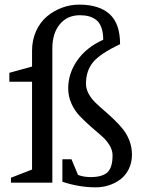

<svg xmlns="http://www.w3.org/2000/svg" viewBox="-20 -782 620 822"><path d="M20 -432.1V-470.2L117.2 -497.1V-564.9Q117.2 -611.3 135 -649.9Q152.8 -688.5 181.9 -712.4Q210.9 -736.3 246.3 -749.3Q281.7 -762.2 318.8 -762.2Q404.8 -762.2 449.5 -721.4Q494.1 -680.7 494.1 -592.8Q409.2 -552.7 378.7 -515.9Q348.1 -479 348.1 -423.8Q348.1 -402.3 358.9 -381.8Q369.6 -361.3 387.2 -344Q404.8 -326.7 425.8 -308.8Q446.8 -291 467.5 -271Q488.3 -251 505.9 -229.5Q523.4 -208 534.2 -179.7Q544.9 -151.4 544.9 -120.1Q544.9 -85.9 531.5 -58.6Q518.1 -31.2 495.8 -14.4Q473.6 2.4 446.5 11.2Q419.4 20 390.1 20Q318.4 20 247.1 -3.9V-100.1H286.1L314 -33.2Q336.9 -23.9 368.2 -23.9Q418 -23.9 439.9 -44.2Q461.9 -64.5 461.9 -117.2Q461.9 -139.6 447.8 -162.1Q433.6 -184.6 412.6 -202.1Q391.6 -219.7 366.9 -241.7Q342.3 -263.7 321.3 -285.4Q300.3 -307.1 286.1 -338.1Q272 -369.1 272 -403.8Q272 -467.8 311 -523.7Q350.1 -579.6 421.9 -611.8Q421.9 -643.1 413.8 -664.8Q405.8 -686.5 391.1 -697.3Q376.5 -708 359.9 -712.4Q343.3 -716.8 321.8 -716.8Q268.1 -716.8 236.1 -678.2Q204.1 -639.6 204.1 -574.2V0H26.9V-21L117.2 -56.2V-432.1Z"/></svg>

Font: Amethysta
Style: Regular
Weight: 400
Designer: Konstantin Vinogradov, Alexei Vanyashin
Foundry: Cyreal (www.cyreal.org)
Version: Version 1.002